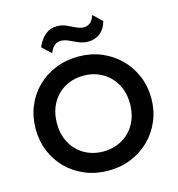

<svg xmlns="http://www.w3.org/2000/svg" viewBox="-134 -1056 1098 1187"><g transform="rotate(-15 415.0 -462.0)"><path d="M415 15Q335.5 15 267.8 -12.8Q200 -40.5 150 -90Q100 -139.5 72.5 -206Q45 -272.5 45 -350Q45 -428 72.5 -494.5Q100 -561 150 -610.5Q200 -660 267.8 -687.5Q335.5 -715 415 -715Q494 -715 561.5 -687Q629 -659 679 -609Q729 -559 757 -492.8Q785 -426.5 785 -350Q785 -272.5 757 -206Q729 -139.5 679 -90Q629 -40.5 561.5 -12.8Q494 15 415 15ZM415 -107.5Q464.5 -107.5 507.2 -124.8Q550 -142 581.8 -173.8Q613.5 -205.5 631.2 -250.2Q649 -295 649 -350Q649 -423.5 618 -478Q587 -532.5 534 -562.5Q481 -592.5 415 -592.5Q365 -592.5 322.5 -575.5Q280 -558.5 248.2 -526.5Q216.5 -494.5 198.8 -450Q181 -405.5 181 -350Q181 -276.5 211.8 -222Q242.5 -167.5 295.5 -137.5Q348.5 -107.5 415 -107.5ZM265 -776.5 208.5 -829.5Q228.5 -878 260.8 -904.2Q293 -930.5 335 -930.5Q367.5 -930.5 395.2 -918Q423 -905.5 448 -893Q473 -880.5 498 -880.5Q521 -880.5 538 -895.5Q555 -910.5 565.5 -940.5L621.5 -886.5Q608.5 -838.5 576 -813.2Q543.5 -788 500.5 -788Q468 -788 439.5 -800.2Q411 -812.5 385 -824.8Q359 -837 334.5 -837Q312 -837 294.5 -822.5Q277 -808 265 -776.5Z"/></g></svg>

Font: Geologica Roman Medium
Style: Regular
Weight: 500
Designer: Sindre Bremnes, Frode Helland
Foundry: Monokrom Skriftforlag AS
Version: Version 1.010;gftools[0.9.28]